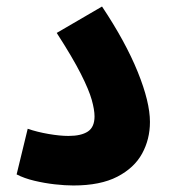

<svg xmlns="http://www.w3.org/2000/svg" viewBox="-20 -563 518 589"><path d="M31 -28 65 -168Q94 -158 129 -152Q164 -146 190 -146Q229 -146 249.5 -159.5Q270 -173 270 -206Q270 -226 261.5 -256.5Q253 -287 228 -336.5Q203 -386 154 -462L293 -543Q365 -435 402.5 -342.5Q440 -250 440 -189Q440 -136 416 -92Q392 -48 340 -21Q288 6 205 6Q180 6 148.5 2.5Q117 -1 85.5 -8.5Q54 -16 31 -28Z"/></svg>

Font: Noto Sans Arabic UI Cn XBd
Style: Regular
Weight: 800
Width: 3
Designer: Monotype Design Team, Nadine Chahine and Nizar Qandah
Foundry: Monotype Imaging Inc.
Version: Version 2.010; ttfautohint (v1.8.4.7-5d5b)